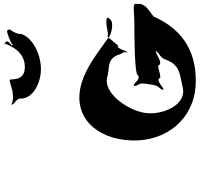

<svg xmlns="http://www.w3.org/2000/svg" viewBox="-40 -1126 1017 978"><g transform="rotate(-90 469.0 -637.5)"><path d="M731 -1110C726 -1100 698 -1020 617 -1020C535 -1020 561 -1097 549 -1097C537 -1097 497 -1082 485 -1082C454 -1078 449 -1081 426 -1087C414 -1087 436 -1084 424 -1084C423 -1078 462 -1057 455 -1040C456 -978 535 -938 606 -938C677 -938 766 -978 785 -1040C782 -1057 798 -1085 808 -1097C804 -1108 805 -1113 789 -1109C761 -1099 718 -1086 725 -1067C734 -1059 723 -1061 739 -1061C743 -1064 726 -1078 727 -1088C758 -1110 747 -1118 733 -1122C727 -1124 742 -1134 731 -1110ZM835 -462C789 -462 577 -462 574 -444C553 -426 532 -472 521 -464C518 -446 522 -480 519 -462C524 -434 536 -442 531 -406L526 -373C521 -337 512 -344 499 -317C496 -299 503 -334 500 -316C509 -307 544 -353 559 -335C556 -317 629 -353 626 -335C645 -317 688 -360 701 -352C698 -334 703 -373 700 -355C682 -328 665 -336 652 -298C625 -227 571 -230 512 -216C423 -194 370 -318 382 -406C395 -496 484 -623 566 -600C611 -587 653 -603 677 -548C683 -518 695 -529 691 -499C688 -481 697 -517 694 -499C693 -493 711 -552 721 -546C718 -528 778 -616 775 -598C784 -592 811 -604 845 -605C868 -605 878 -599 851 -579C830 -571 797 -577 776 -587C701 -639 621 -707 527 -733C362 -778 248 -655 242 -476C236 -300 350 -160 523 -150C668 -142 803 -197 876 -370C894 -388 898 -394 863 -410C796 -443 714 -393 704 -319C696 -260 747 -305 803 -305C826 -323 862 -356 891 -378C950 -416 935 -437 938 -459C930 -471 899 -462 835 -462Z"/></g></svg>

Font: Hussar Przerywany
Style: Obl
Weight: 400
Foundry: Cannot Into Space Fonts
Version: Version 0.982